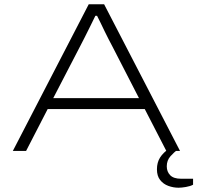

<svg xmlns="http://www.w3.org/2000/svg" viewBox="-20 -706 923 898"><path d="M40 0 395 -686H467L822 0H758L657 -196H203L102 0ZM229 -247H630L504 -492Q497 -505 488 -522.5Q479 -540 469.5 -559.5Q460 -579 451 -598Q442 -617 434 -632H426Q415 -609 401 -581Q387 -553 375 -529Q363 -505 356 -492ZM815 172Q791 172 767.5 163.5Q744 155 729 136Q714 117 714 86Q714 54 728.5 31Q743 8 772 -12H811V-6Q795 5 777.5 24.5Q760 44 760 72Q760 97 776 113.5Q792 130 827 130H883V158Q870 165 849.5 168.5Q829 172 815 172Z"/></svg>

Font: Archivo Expanded Thin
Style: Regular
Weight: 250
Width: 7
Designer: Hector Gatti
Foundry: Omnibus-Type
Version: Version 2.001